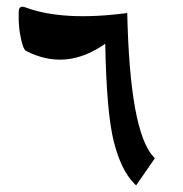

<svg xmlns="http://www.w3.org/2000/svg" viewBox="-20 -546 545 571"><path d="M358.4 -507.3Q366.2 -153.8 437 -79.1L440.4 -75.2L384.8 5.4L378.4 -1Q340.3 -39.6 318.6 -124.3Q296.9 -209 293 -416Q176.3 -333.5 57.6 -394.5Q47.9 -399.4 40.5 -440.4Q36.1 -462.9 35.6 -488.3Q35.2 -514.2 36.6 -518.1Q40.5 -529.8 54.7 -524.4Q167.5 -481.9 358.4 -507.3Z"/></svg>

Font: Parastoo Print
Style: Print-Bold
Weight: 700
Foundry: Saber Rastikerdar (saber.rastikerdar@gmail.com)
Version: Version 1.0.0-alpha3